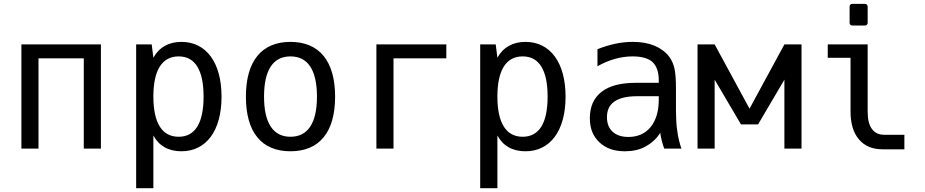

<svg xmlns="http://www.w3.org/2000/svg" viewBox="-20 -780 4856 1008"><path d="M92.3 0H182.1V-473.6H419.9V0H509.8V-546.9H92.3Z M694.8 208H785.2V-68.8C814 -14.6 864.3 14.2 932.1 14.2C1062.5 14.2 1143.1 -93.3 1143.1 -272.5C1143.1 -451.7 1062.5 -560.1 932.6 -560.1C867.2 -560.1 815.9 -532.7 785.2 -477.1L776.4 -546.9H694.8ZM918 -62C830.6 -62 785.2 -134.8 785.2 -272.9C785.2 -411.6 830.6 -483.9 918 -483.9C1004.4 -483.9 1048.8 -412.1 1048.8 -272.9C1048.8 -133.8 1004.4 -62 918 -62Z M1504.9 14.2C1657.2 14.2 1739.3 -86.4 1739.3 -272.5C1739.3 -459 1656.7 -560.1 1504.9 -560.1C1353 -560.1 1271 -459 1271 -272.5C1271 -85.9 1353 14.2 1504.9 14.2ZM1504.9 -62C1413.6 -62 1366.2 -134.3 1366.2 -272.9C1366.2 -412.1 1413.6 -483.9 1504.9 -483.9C1596.7 -483.9 1644 -412.1 1644 -272.9C1644 -134.3 1596.7 -62 1504.9 -62Z M1956.1 0H2045.9V-473.6H2323.2V-546.9H1956.1Z M2501 208H2591.3V-68.8C2620.1 -14.6 2670.4 14.2 2738.3 14.2C2868.7 14.2 2949.2 -93.3 2949.2 -272.5C2949.2 -451.7 2868.7 -560.1 2738.8 -560.1C2673.3 -560.1 2622.1 -532.7 2591.3 -477.1L2582.5 -546.9H2501ZM2724.1 -62C2636.7 -62 2591.3 -134.8 2591.3 -272.9C2591.3 -411.6 2636.7 -483.9 2724.1 -483.9C2810.5 -483.9 2855 -412.1 2855 -272.9C2855 -133.8 2810.5 -62 2724.1 -62Z M3260.7 14.2C3300.3 14.2 3335.4 6.8 3366.2 -9.3C3395 -24.4 3427.2 -50.3 3446.3 -83C3447.3 -72.8 3450.7 -56.6 3454.1 -42.5C3458.5 -24.4 3463.9 -7.8 3467.3 0H3557.6C3556.2 -2.9 3548.8 -24.4 3544.4 -44.4C3541 -56.6 3536.6 -83 3533.2 -110.4C3530.3 -134.8 3529.8 -162.6 3528.8 -200.2V-312C3528.8 -360.4 3526.4 -395.5 3521 -419.9C3516.6 -439.9 3508.3 -461.4 3494.6 -480.5C3476.1 -506.3 3447.3 -526.9 3417.5 -539.6C3385.3 -553.2 3347.7 -560.1 3301.8 -560.1C3272 -560.1 3242.7 -557.1 3212.4 -550.8C3178.7 -543.9 3143.6 -532.2 3116.7 -522V-432.1C3146.5 -449.2 3176.8 -461.9 3208 -470.7C3239.3 -479.5 3270 -483.9 3301.3 -483.9C3347.7 -483.9 3383.8 -474.1 3405.3 -454.6C3427.2 -434.6 3438.5 -400.9 3438.5 -359.4V-345.2H3317.9C3238.8 -345.2 3178.7 -329.6 3138.2 -297.9C3097.2 -266.1 3076.7 -219.7 3076.7 -159.7C3076.7 -102.5 3095.2 -63 3126.5 -33.2C3159.7 -1.5 3203.6 14.2 3260.7 14.2ZM3279.3 -61C3241.7 -61 3214.8 -71.3 3196.3 -88.4C3177.2 -106 3166.5 -130.9 3166.5 -164.6C3166.5 -200.7 3178.7 -228.5 3206.5 -247.6C3232.9 -265.6 3272.5 -274.9 3324.7 -274.9H3438.5V-254.9C3438.5 -195.8 3423.8 -147.5 3395.5 -112.8C3367.2 -78.1 3327.6 -61 3279.3 -61Z M3642.1 0H3731.9V-361.8L3870.1 -127H3960L4098.1 -361.8V0H4188V-546.9H4098.1L3915 -209.5L3731.9 -546.9H3642.1Z M4456.1 -646H4519.5C4529.3 -646 4535.2 -651.4 4535.2 -660.6V-745.1C4535.2 -754.4 4529.3 -759.8 4519.5 -759.8H4456.1C4446.3 -759.8 4440.4 -754.4 4440.4 -745.1V-660.6C4440.4 -651.4 4446.3 -646 4456.1 -646ZM4535.2 -194.3V-546.9H4325.7V-476.6H4445.3V-194.3C4445.3 -131.3 4460 -82.5 4489.7 -47.9C4520.5 -11.7 4562.5 3.9 4614.3 3.9H4728V-72.3H4623C4595.2 -72.3 4573.2 -81.5 4557.6 -103C4542.5 -123.5 4535.2 -153.8 4535.2 -194.3Z"/></svg>

Font: Hack
Style: Regular
Weight: 400
Monospace: yes
Designer: Christopher Simpkins
Foundry: Christopher Simpkins
Version: Version 2.010